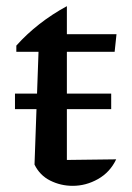

<svg xmlns="http://www.w3.org/2000/svg" viewBox="-20 -594 429 623"><path d="M197 -574V-483H358L352 -426H197V-75L357 -77Q337 -35 298 -13Q259 9 216 9Q177 9 143 -8Q109 -25 92 -60L105 -426H33V-446Q66 -483 107.5 -515.5Q149 -548 197 -574ZM28.6 -290.3H340.8V-239.9H28.6Z"/></svg>

Font: Piazzolla Medium
Style: Regular
Weight: 500
Designer: Juan Pablo del Peral
Foundry: Huerta Tipografica
Version: Version 1.330